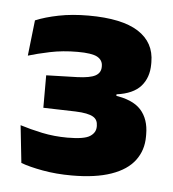

<svg xmlns="http://www.w3.org/2000/svg" viewBox="-37 -746 385 427"><g transform="rotate(5 156.0 -532.0)"><path d="M138 -353.5Q103 -353.5 72.8 -359Q42.5 -364.5 24 -371.5L15 -455Q37 -448 64.2 -442.2Q91.5 -436.5 121 -436.5Q158.5 -436.5 171.2 -444.8Q184 -453 184 -466.5V-468.5Q184 -475 181.5 -480Q179 -485 173.5 -488.2Q168 -491.5 158.2 -493.5Q148.5 -495.5 134 -496L62 -498V-570.5L131 -572.5Q159.5 -573.5 171.5 -580Q183.5 -586.5 183.5 -600V-601.5Q183.5 -615 171.2 -621.8Q159 -628.5 127 -628.5Q94 -628.5 65.5 -622.5Q37 -616.5 17.5 -610.5L26.5 -690Q48 -699 78 -705Q108 -711 144.5 -711Q219 -711 255.8 -687.5Q292.5 -664 292.5 -620V-615.5Q292.5 -585.5 275.5 -566.2Q258.5 -547 221.5 -542V-529.5L215 -539.5Q258 -534 276.5 -513.5Q295 -493 295 -459V-454Q295 -423.5 278 -400.8Q261 -378 226 -365.8Q191 -353.5 138 -353.5Z"/></g></svg>

Font: Anek Bangla Medium
Style: Bold
Weight: 700
Version: Version 1.003